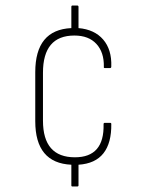

<svg xmlns="http://www.w3.org/2000/svg" viewBox="-20 -640 531 697"><path d="M243 37Q239 37 239 33V-42Q108 -48 108 -200V-378Q108 -532 239 -538V-615Q239 -620 243 -620H260Q265 -620 265 -615V-538Q323 -533 354.5 -496.5Q386 -460 384 -399Q384 -393 380 -393H360Q356 -393 357 -398Q358 -450 330 -480.5Q302 -511 250 -511Q136 -511 136 -376V-202Q136 -69 252 -69Q359 -69 356 -189Q356 -194 360 -194H380Q384 -194 384 -190Q385 -121 355.5 -83.5Q326 -46 265 -42V33Q265 37 260 37Z"/></svg>

Font: Sofia Sans Cond ExtraLight
Style: Regular
Weight: 200
Width: 3
Designer: Botio Nikoltchev, Ani Petrova
Foundry: lettersoup
Version: Version 4.100; ttfautohint (v1.8.3)